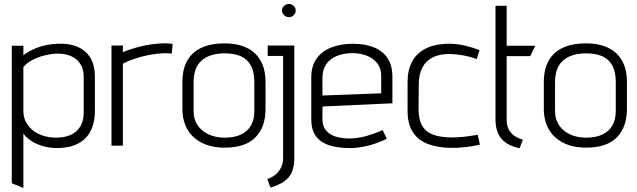

<svg xmlns="http://www.w3.org/2000/svg" viewBox="-20 -729 3189 961"><path d="M455 -176V-346Q455 -400 433.5 -437.5Q412 -475 369.5 -494Q327 -513 264 -510Q237 -509 207.5 -502.5Q178 -496 150 -483.5Q122 -471 97 -453V-500H39V188L97 212V-61Q110 -41 136 -24Q162 -7 195.5 2.5Q229 12 264 12Q358 12 406.5 -36Q455 -84 455 -176ZM399 -343V-167Q399 -124 382 -96Q365 -68 334 -54Q303 -40 261 -40Q228 -40 198.5 -49Q169 -58 146.5 -75Q124 -92 110.5 -117Q97 -142 97 -174V-393Q114 -414 140.5 -428Q167 -442 196.5 -450Q226 -458 251 -460Q278 -462 304 -457.5Q330 -453 351.5 -439.5Q373 -426 386 -402.5Q399 -379 399 -343Z M840 -461 844 -509Q844 -509 829 -511Q814 -513 794 -512Q733 -509 685 -497Q637 -485 595 -468V-501H538V0H595V-410Q611 -419 634.5 -428Q658 -437 685.5 -444.5Q713 -452 741 -456.5Q769 -461 792 -462Q811 -463 825.5 -462Q840 -461 840 -461Z M1309 -183V-319Q1309 -412 1256 -462Q1203 -512 1103 -512Q1037 -512 989.5 -490.5Q942 -469 917.5 -426Q893 -383 893 -318V-183Q893 -127 916.5 -84Q940 -41 988 -15.5Q1036 10 1105 10Q1208 10 1258.5 -41.5Q1309 -93 1309 -183ZM1253 -319V-173Q1253 -130 1236 -100.5Q1219 -71 1186 -55.5Q1153 -40 1105 -40Q1060 -40 1025 -56Q990 -72 969.5 -101.5Q949 -131 949 -173V-318Q949 -368 967.5 -399.5Q986 -431 1021 -446.5Q1056 -462 1105 -462Q1155 -462 1187.5 -446.5Q1220 -431 1236.5 -399.5Q1253 -368 1253 -319Z M1453 63V-501H1320V-449H1397V62Q1397 86 1388 106.5Q1379 127 1362 142.5Q1345 158 1318 167L1334 210Q1377 197 1403 178.5Q1429 160 1441 132Q1453 104 1453 63ZM1460 -676Q1460 -690 1450 -699.5Q1440 -709 1426 -709Q1413 -709 1402 -699.5Q1391 -690 1391 -676Q1391 -663 1402 -653Q1413 -643 1426 -643Q1440 -643 1450 -653Q1460 -663 1460 -676Z M1594 -132V-196L1944 -212V-344Q1944 -401 1920 -437.5Q1896 -474 1851.5 -492Q1807 -510 1746 -510Q1687 -510 1639.5 -492Q1592 -474 1565 -436.5Q1538 -399 1538 -341V-132Q1538 -90 1552 -62.5Q1566 -35 1592 -18.5Q1618 -2 1654 5Q1690 12 1733 12Q1776 12 1825 -0.5Q1874 -13 1916 -35L1895 -78Q1853 -59 1811 -47.5Q1769 -36 1727 -36Q1700 -36 1676 -41Q1652 -46 1633.5 -57.5Q1615 -69 1604.5 -87Q1594 -105 1594 -132ZM1888 -351V-262L1594 -251V-340Q1594 -381 1613.5 -408.5Q1633 -436 1667 -449.5Q1701 -463 1745 -463Q1784 -463 1816.5 -450Q1849 -437 1868.5 -412Q1888 -387 1888 -351Z M2366 -433 2380 -478Q2345 -492 2306 -501Q2267 -510 2229 -510Q2160 -510 2113 -487Q2066 -464 2043 -421.5Q2020 -379 2020 -319V-174Q2020 -108 2046.5 -67.5Q2073 -27 2121 -8.5Q2169 10 2234 11Q2271 12 2309.5 7.5Q2348 3 2382 -5L2371 -55Q2372 -55 2361 -53Q2350 -51 2330.5 -48Q2311 -45 2286.5 -43Q2262 -41 2236 -41Q2196 -42 2165.5 -49.5Q2135 -57 2114.5 -74Q2094 -91 2084.5 -118.5Q2075 -146 2075 -186L2076 -311Q2077 -357 2093.5 -390Q2110 -423 2144.5 -441Q2179 -459 2232 -459Q2264 -458 2300 -451.5Q2336 -445 2366 -433Z M2516 -130V-448H2634L2659 -500H2516V-700H2460V-132Q2460 -70 2489.5 -35Q2519 0 2581 13L2597 -30Q2573 -37 2555 -49Q2537 -61 2526.5 -81Q2516 -101 2516 -130Z M3118 -183V-319Q3118 -412 3065 -462Q3012 -512 2912 -512Q2846 -512 2798.5 -490.5Q2751 -469 2726.5 -426Q2702 -383 2702 -318V-183Q2702 -127 2725.5 -84Q2749 -41 2797 -15.5Q2845 10 2914 10Q3017 10 3067.5 -41.5Q3118 -93 3118 -183ZM3062 -319V-173Q3062 -130 3045 -100.5Q3028 -71 2995 -55.5Q2962 -40 2914 -40Q2869 -40 2834 -56Q2799 -72 2778.5 -101.5Q2758 -131 2758 -173V-318Q2758 -368 2776.5 -399.5Q2795 -431 2830 -446.5Q2865 -462 2914 -462Q2964 -462 2996.5 -446.5Q3029 -431 3045.5 -399.5Q3062 -368 3062 -319Z"/></svg>

Font: AdventPro_ExpandedRegular
Style: ExpandedRegular
Weight: 400
Width: 7
Designer: VivaRado, Andreas Kalpakidis
Foundry: VivaRado, Andreas Kalpakidis
Version: Version 3.000